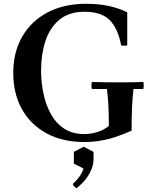

<svg xmlns="http://www.w3.org/2000/svg" viewBox="-20 -735 803 1014"><path d="M737 -302Q741 -284 737 -265H685Q680 -222 677.5 -170.5Q675 -119 675 -45Q633 -26 592.5 -12.5Q552 1 511 8Q470 15 425 15Q310 15 225.5 -31Q141 -77 95.5 -159Q50 -241 50 -350Q50 -459 97 -541Q144 -623 230.5 -669Q317 -715 435 -715Q503 -715 556.5 -703Q610 -691 652 -670V-495Q636 -492 620 -495Q603 -585 559 -629Q515 -673 427 -673Q345 -673 294 -631Q243 -589 220 -518.5Q197 -448 197 -363Q197 -301 209.5 -241Q222 -181 248.5 -133Q275 -85 318.5 -56Q362 -27 425 -27Q461 -27 495.5 -38Q530 -49 555 -70Q555 -126 552.5 -174Q550 -222 545 -265H465Q461 -284 465 -302Q500 -301 537.5 -300.5Q575 -300 610 -300Q645 -300 674 -300.5Q703 -301 737 -302ZM422 40 474 67V102Q474 134 462 162Q450 190 430 214.5Q410 239 384 259Q377 255 372 250Q367 245 364 237Q386 217 400 197Q414 177 421 155L370 129V67Z"/></svg>

Font: Poltawski Nowy SemiBold
Style: Regular
Weight: 600
Version: Version 1.001;gftools[0.9.25]